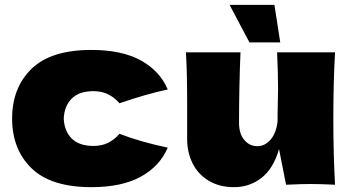

<svg xmlns="http://www.w3.org/2000/svg" viewBox="-20 -762 1442 792"><path d="M366 -160Q399 -160 425 -172.5Q451 -185 473 -210Q558 -177 672 -153Q639 -76 560.5 -33Q482 10 357 10Q190 10 110 -68Q30 -146 30 -273Q30 -400 110 -478Q190 -556 357 -556Q482 -556 560.5 -513Q639 -470 672 -393Q583 -374 473 -336Q451 -361 425 -373.5Q399 -386 366 -386Q306 -386 275.5 -355Q245 -324 243 -273Q245 -222 275.5 -191Q306 -160 366 -160Z M1355 -274Q1355 -127 1362 0Q1298 -3 1261 -3Q1226 -3 1160 0L1131 -147Q1108 -67 1059 -28.5Q1010 10 945 10Q885 10 841 -16.5Q797 -43 774.5 -88Q752 -133 752 -189V-333Q752 -466 747 -546H972Q966 -399 966 -255Q966 -211 987.5 -185Q1009 -159 1042 -159Q1073 -159 1096.5 -186.5Q1120 -214 1125 -262V-285Q1127 -363 1127 -393Q1127 -462 1123 -546H1362Q1355 -420 1355 -274ZM1009 -587 927 -742H1112L1136 -587Z"/></svg>

Font: Dela Gothic One
Style: Regular
Weight: 400
Designer: aratakana
Foundry: aratakana
Version: Version 1.004